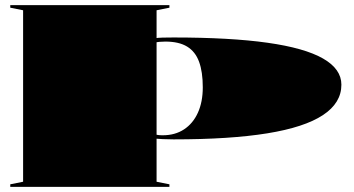

<svg xmlns="http://www.w3.org/2000/svg" viewBox="-20 -728 1380 748"><path d="M20 0V-10L70 -20V-688L20 -698V-708H640V-698L590 -688V-20L640 -10V0ZM624 -566Q612 -566 601.5 -565Q591 -564 584 -562V-579Q595 -581 613.5 -581.5Q632 -582 656 -582Q877 -582 1022 -561.5Q1167 -541 1238.5 -500Q1310 -459 1310 -398Q1310 -327 1238 -279.5Q1166 -232 1021 -208.5Q876 -185 656 -185Q633 -185 614 -186Q595 -187 584 -188V-205Q589 -203 596 -202Q603 -201 614 -201Q662 -201 697 -224Q732 -247 751 -289Q770 -331 770 -388Q770 -448 755.5 -487.5Q741 -527 709 -546.5Q677 -566 624 -566Z"/></svg>

Font: Kalnia Expanded
Style: Bold
Weight: 700
Width: 7
Designer: Frida Medrano
Foundry: Frida Medrano
Version: Version 1.105